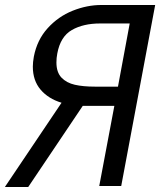

<svg xmlns="http://www.w3.org/2000/svg" viewBox="-44 -745 664 769"><path d="M353.5 0 414 -321H291.5H287.5L69 4H-24.5L202.5 -333.5Q149.5 -349.5 118.5 -386Q87.5 -422.5 87.5 -478Q87.5 -495.5 91.5 -518Q104.5 -585.5 147 -632.2Q189.5 -679 247 -702Q304.5 -725 362 -725H577.5L441.5 0ZM428.5 -398 475.5 -651H357Q289.5 -651 243.8 -624.8Q198 -598.5 185.5 -531Q182 -513 182 -495Q182 -455.5 202.2 -434.2Q222.5 -413 255.8 -405.5Q289 -398 336 -398Z"/></svg>

Font: JuliaMono Italic
Style: Regular
Weight: 400
Italic angle: -9°
Monospace: yes
Designer: cormullion
Foundry: corm
Version: Version 0.049; ttfautohint (v1.8.4)